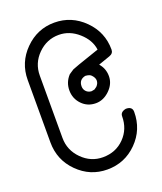

<svg xmlns="http://www.w3.org/2000/svg" viewBox="-161 -609 935 1107"><g transform="rotate(-20 306.0 -55.5)"><path d="M563 135.3Q563 243.7 487.8 319.3Q412.6 395 305.2 395Q200.2 395 124.5 319.3Q48.8 243.7 48.8 135.3V-247.1Q48.8 -354 124.5 -429.9Q200.2 -505.9 305.2 -505.9Q410.6 -505.9 486.8 -429.9Q563 -354 563 -247.1Q563 -223.1 537.6 -214.4L466.3 -189.5Q496.6 -155.3 496.6 -108.4Q496.6 -61 458.3 -23.9Q419.9 13.2 373.5 13.2Q322.3 13.2 288.1 -22.5Q253.9 -58.1 253.9 -108.4Q253.9 -158.7 288.6 -195.8L317.4 -214.8L357.9 -230L487.3 -274.4Q479.5 -335 425.5 -382.8Q371.6 -430.7 305.2 -430.7Q231.4 -430.7 177.2 -377Q123 -323.2 123 -247.1V135.3Q123 210.4 177.2 265.1Q231.4 319.8 305.2 319.8Q384.3 319.8 436.5 266.8Q488.8 213.9 488.8 135.3Q488.8 108.9 523.9 102.1Q563 102.1 563 135.3ZM421.9 -108.4Q421.9 -125.5 406.2 -142.1Q397 -154.3 369.1 -156.2Q328.1 -147.9 328.1 -106.4Q328.1 -87.4 340.6 -74.5Q353 -61.5 373 -60.5L391.6 -64L406.7 -74.7Q421.9 -90.3 421.9 -108.4Z"/></g></svg>

Font: Pyidaungsu Numbers
Style: Regular
Weight: 400
Designer: Sun Tun
Foundry: MCF
Version: Version 1.083; ttfautohint (v1.8.2)